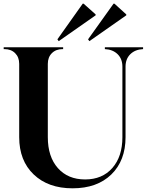

<svg xmlns="http://www.w3.org/2000/svg" viewBox="-25 -1006 795 1040"><path d="M459 -783 452 -793 590 -986H595L659 -928V-923ZM293 -783 286 -793 423 -986H428L493 -928V-923ZM368 14Q236 14 157.5 -61Q79 -136 79 -263V-660Q79 -696 57 -718Q35 -740 -1 -740H-5V-750H317V-740H314Q278 -740 256 -718Q234 -696 234 -660V-263Q234 -157 288.5 -95.5Q343 -34 436 -34Q529 -34 583.5 -96Q638 -158 638 -263V-645Q638 -687 612 -712.5Q586 -738 543 -740V-750H750V-740Q707 -738 681 -712.5Q655 -687 655 -645V-263Q655 -136 578 -61Q501 14 368 14Z"/></svg>

Font: Gloock
Style: Regular
Weight: 400
Designer: Duarte Pinto
Foundry: Duarte Pinto
Version: Version 1.000